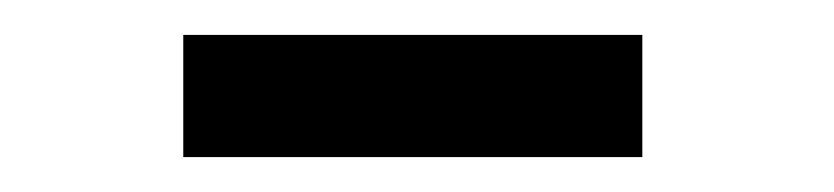

<svg xmlns="http://www.w3.org/2000/svg" viewBox="-20 -715 478 110"><path d="M85 -625V-695H348V-625Z"/></svg>

Font: Piazzolla Thin SemiBold
Style: Regular
Weight: 600
Version: Version 2.005